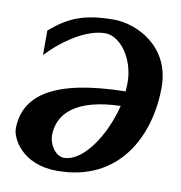

<svg xmlns="http://www.w3.org/2000/svg" viewBox="-79 -761 802 850"><g transform="rotate(10 321.5 -335.5)"><path d="M625 -429C625 -614 466 -687 366 -687C237 -687 165 -660 83 -588V-478C151 -551 254 -621 338 -621C406 -621 473 -530 473 -423C473 -409 472 -396 471 -383C150 -378 21 -287 21 -135C21 -96 73 16 233 16C512 16 625 -210 625 -429ZM461 -316C423 -166 334 -46 253 -46C214 -46 184 -96 184 -134C184 -233 260 -310 461 -316Z"/></g></svg>

Font: Veleka
Style: Bold Italic
Weight: 700
Italic angle: -12°
Designer: Stefan Peev, Context Ltd, 2016; SIL International, 1997-2014.
Foundry: Stefan Peev, Context Ltd, 2016
Version: Version 5.000